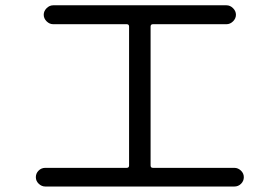

<svg xmlns="http://www.w3.org/2000/svg" viewBox="-20 -717 1040 714"><path d="M148.4 -23.4Q134.8 -23.4 124 -33.7Q113.3 -43.9 113.3 -58.1Q113.3 -72.3 123.5 -82.5Q133.8 -92.8 148.4 -92.8H451.2Q460 -92.8 460 -101.6V-618.2Q460 -627 451.2 -627H177.7Q164.1 -627 153.3 -637.7Q142.6 -648.4 142.6 -662.1Q142.6 -675.8 153.3 -686.5Q164.1 -697.3 177.7 -697.3H822.3Q835.9 -697.3 846.7 -686.5Q857.4 -675.8 857.4 -662.1Q857.4 -648.4 846.7 -637.7Q835.9 -627 822.3 -627H548.8Q540 -627 540 -618.2V-101.6Q540 -92.8 548.8 -92.8H851.6Q865.2 -92.8 876 -82.5Q886.7 -72.3 886.7 -58.1Q886.7 -43.9 876.5 -33.7Q866.2 -23.4 851.6 -23.4Z"/></svg>

Font: Rounded Mgen+ 1m regular
Style: Regular
Weight: 400
Designer: [Source Han Sans]
Ryoko NISHIZUKA  (kana & ideographs); Paul D. Hunt (Latin, Greek & Cyrillic); Wenlong ZHANG  (bopomofo
Version: Version 1.059.20150602